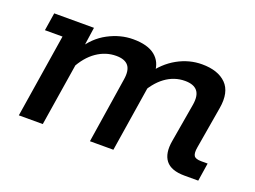

<svg xmlns="http://www.w3.org/2000/svg" viewBox="-71 -558 941 708"><g transform="rotate(20 399.0 -204.0)"><path d="M47 0 99 -328H30L41 -398H197L180 -281L172 -307Q202 -357 250 -382.5Q298 -408 348 -408Q405 -408 434 -384.5Q463 -361 464 -320L442 -307Q476 -357 522 -382.5Q568 -408 618 -408Q681 -408 713 -376Q745 -344 734 -279L706 -114Q702 -91 708 -81Q714 -71 737 -71H762L751 0H697Q644 0 623 -27Q602 -54 611 -105L637 -257Q643 -294 628.5 -311.5Q614 -329 580 -329Q538 -329 502.5 -303Q467 -277 441 -225L463 -285L418 0H326L366 -257Q372 -294 358 -311.5Q344 -329 310 -329Q269 -329 233.5 -304.5Q198 -280 173 -232L186 -283L141 0Z"/></g></svg>

Font: Rokkitt Medium
Style: Italic
Weight: 500
Italic angle: -9°
Designer: Vernon Adams
Foundry: Vernon Adams
Version: Version 3.103